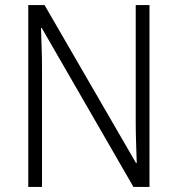

<svg xmlns="http://www.w3.org/2000/svg" viewBox="-20 -734 698 754"><path d="M567 0H504L144 -624H141Q142 -587 143.5 -548Q145 -509 145 -466V0H91V-714H155L514 -94H517Q516 -128 514.5 -171.5Q513 -215 513 -251V-714H567Z"/></svg>

Font: Noto Sans Kannada SemiCondensed Light
Style: Regular
Weight: 300
Width: 4
Designer: Jelle Bosma - Monotype Design Team
Foundry: Monotype Imaging Inc.
Version: Version 2.005; ttfautohint (v1.8.4.7-5d5b)